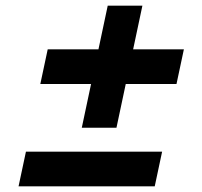

<svg xmlns="http://www.w3.org/2000/svg" viewBox="-20 -676 718 681"><path d="M393.1 -223 426 -378H606L632.2 -501H452.2L485.1 -656H362.1L329.2 -501H149.2L123 -378H303L270.1 -223ZM72 -138 45.8 -15H528.8L555 -138Z"/></svg>

Font: Hussar Nova
Style: RgIta
Weight: 700
Foundry: Cannot Into Space Fonts
Version: Version 0.99